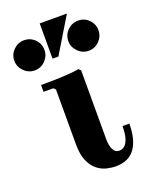

<svg xmlns="http://www.w3.org/2000/svg" viewBox="-205 -836 719 922"><g transform="rotate(-20 154.0 -375.0)"><path d="M224 10Q203 10 178 4Q153 -2 131 -19.5Q109 -37 94.5 -69.5Q80 -102 80 -155V-435L70 -445H20V-480Q46 -480 82 -480.5Q118 -481 153.5 -483.5Q189 -486 215 -490L225 -480V-129Q225 -96 235 -75.5Q245 -55 267 -55Q281 -55 293 -65Q305 -75 312.5 -98Q320 -121 320 -161H355Q355 -79 323 -34.5Q291 10 224 10ZM15.9 -556Q-15 -556 -38 -579.1Q-61 -602.1 -61 -632.9Q-61 -665 -37.9 -687.5Q-14.9 -710 15.9 -710Q48 -710 70.5 -687.6Q93 -665.1 93 -632.9Q93 -602 70.6 -579Q48.1 -556 15.9 -556ZM291.9 -556Q261 -556 238 -579.1Q215 -602.1 215 -632.9Q215 -665 238.1 -687.5Q261.1 -710 291.9 -710Q324 -710 346.5 -687.6Q369 -665.1 369 -632.9Q369 -602 346.6 -579Q324.1 -556 291.9 -556ZM254 -760 145 -580H115V-760Z"/></g></svg>

Font: Brygada 1918
Style: Regular
Weight: 400
Designer: Mateusz Machalski | Borys Kosmynka | Przemek Hoffer
Foundry: NIEPODLEGLA 2018
Version: Version 3.006